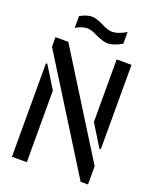

<svg xmlns="http://www.w3.org/2000/svg" viewBox="-156 -942 829 1031"><g transform="rotate(20 258.5 -427.0)"><path d="M121.1 -765.6V-833Q159.2 -854.5 189.5 -854.5Q213.9 -854.5 258.8 -832Q293 -814.5 317.4 -814.5Q351.6 -815.4 395.5 -841.8V-775.4Q350.6 -748 313.5 -748Q287.1 -748 241.2 -770.5Q208 -787.1 185.5 -787.1Q155.3 -786.1 121.1 -765.6ZM41 0V-534.2H48.8L126 -409.2V0ZM41 -628.9V-683.6H114.3L475.6 -104.5V0H433.6ZM390.6 -326.2V-683.6H475.6V-201.2H467.8Z"/></g></svg>

Font: Post No Bills Colombo SemiBold
Style: Regular
Weight: 600
Designer: Kosala Senevirathne, Siva Puranthara, Lasantha Premarathna, Tharique Azeez
Foundry: Mooniak
Version: Version 1.220 ; ttfautohint (v1.6)